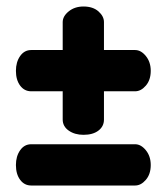

<svg xmlns="http://www.w3.org/2000/svg" viewBox="-20 -593 513 591"><path d="M237 -178Q210 -178 191.5 -191Q173 -204 173 -225V-312H76Q55 -312 42 -329.5Q29 -347 29 -375Q29 -402 42 -420.5Q55 -439 76 -439H173V-525Q173 -543 191.5 -558Q210 -573 237 -573Q266 -573 283 -558Q300 -543 300 -525V-439H396Q414 -439 429 -420.5Q444 -402 444 -375Q444 -347 429 -329.5Q414 -312 396 -312H300V-225Q300 -204 283 -191Q266 -178 237 -178ZM76 -22Q55 -22 42 -39.5Q29 -57 29 -85Q29 -112 42 -130.5Q55 -149 76 -149H396Q414 -149 429 -130.5Q444 -112 444 -85Q444 -57 429 -39.5Q414 -22 396 -22Z"/></svg>

Font: Dosis ExtraBold
Style: Regular
Weight: 800
Designer: EdgarTolentino, PabloImpallari, IginoMarini
Foundry: EdgarTolentino, PabloImpallari, IginoMarini
Version: Version 3.001; ttfautohint (v1.8.2)